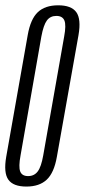

<svg xmlns="http://www.w3.org/2000/svg" viewBox="-37 -699 320 724"><path d="M62.5 4.5Q111.5 4.5 139.2 -21.5Q167 -47.5 177.5 -108L259 -566.5Q269.5 -627 250.8 -653Q232 -679 182.5 -679Q133 -679 105.5 -653Q78 -627 67.5 -566.5L-13.5 -108Q-24 -47.5 -5.5 -21.5Q13 4.5 62.5 4.5ZM69 -35Q46 -35 39.2 -52.5Q32.5 -70 40.5 -113L119 -561.5Q127 -604.5 139.8 -621.8Q152.5 -639 175.5 -639Q198.5 -639 205.8 -621.8Q213 -604.5 205 -561.5L126 -113Q118.5 -70 105.2 -52.5Q92 -35 69 -35Z"/></svg>

Font: Anybody ExtraCondensed Light
Style: Italic
Weight: 300
Width: 2
Italic angle: -10°
Version: Version 1.113;gftools[0.9.25]